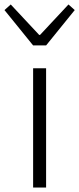

<svg xmlns="http://www.w3.org/2000/svg" viewBox="-76 -838 354 858"><path d="M72 0V-533H130V0ZM72 -635 -56 -793 -28 -818 99 -682H103L230 -818L258 -793L130 -635Z"/></svg>

Font: NotoSansHansLight
Style: Regular
Weight: 300
Designer: Ryoko NISHIZUKA  (kana & ideographs); Paul D. Hunt (Latin, Greek & Cyrillic); Wenlong ZHANG  (bopomofo); Sandoll Communi
Foundry: Adobe Systems Incorporated
Version: Version 1.00;December 8, 2021;FontCreator 13.0.0.2675 64-bit